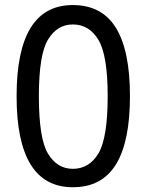

<svg xmlns="http://www.w3.org/2000/svg" viewBox="-20 -747 591 774"><path d="M46.9 -359.4Q46.9 -543 103.5 -634.8Q160.2 -726.6 273.4 -726.6Q390.6 -726.6 447.3 -634.8Q503.9 -543 503.9 -359.4Q503.9 -175.8 447.3 -84Q390.6 7.8 273.4 7.8Q160.2 7.8 103.5 -84Q46.9 -175.8 46.9 -359.4ZM414.1 -359.4Q414.1 -523.4 377 -585.9Q339.8 -648.4 273.4 -648.4Q210.9 -648.4 173.8 -587.9Q136.7 -527.3 136.7 -359.4Q136.7 -187.5 173.8 -127Q210.9 -66.4 273.4 -66.4Q339.8 -66.4 377 -128.9Q414.1 -191.4 414.1 -359.4Z"/></svg>

Font: Droid Sans Fallback
Style: Regular
Weight: 400
Designer: Steve Matteson
Foundry: Ascender Corporation
Version: 3.00 (Khmer version)